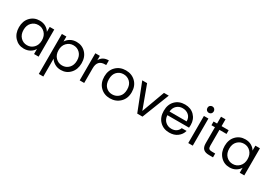

<svg xmlns="http://www.w3.org/2000/svg" viewBox="40 -1934 4753 3360"><g transform="rotate(30 2416.0 -253.5)"><path d="M303 -557Q375 -557 428 -526Q481 -495 507 -448V-548H599V0H507V-102Q480 -54 426.5 -22.5Q373 9 302 9Q191 9 117 -70.5Q43 -150 43 -276Q43 -402 117 -479.5Q191 -557 303 -557ZM507 -275Q507 -367 453 -422.5Q399 -478 321 -478Q243 -478 189.5 -423.5Q136 -369 136 -276Q136 -182 189.5 -126.5Q243 -71 321 -71Q399 -71 453 -126.5Q507 -182 507 -275Z M844 -447Q871 -494 924.5 -525.5Q978 -557 1049 -557Q1161 -557 1235 -479.5Q1309 -402 1309 -276Q1309 -150 1235 -70.5Q1161 9 1049 9Q979 9 925.5 -22.5Q872 -54 844 -101V260H753V-548H844ZM1216 -276Q1216 -369 1162.5 -423.5Q1109 -478 1030 -478Q953 -478 898.5 -422.5Q844 -367 844 -275Q844 -182 898 -126.5Q952 -71 1030 -71Q1109 -71 1162.5 -126.5Q1216 -182 1216 -276Z M1520 -298V0H1429V-548H1520V-459Q1570 -558 1697 -558V-464H1673Q1520 -464 1520 -298Z M2322 -275Q2322 -147 2241.5 -69Q2161 9 2041 9Q1923 9 1845.5 -69Q1768 -147 1768 -275Q1768 -402 1847 -479.5Q1926 -557 2045 -557Q2165 -557 2243.5 -479.5Q2322 -402 2322 -275ZM1861 -275Q1861 -176 1913 -123.5Q1965 -71 2041 -71Q2119 -71 2174 -124Q2229 -177 2229 -275Q2229 -373 2175 -425.5Q2121 -478 2044 -478Q1967 -478 1914 -425.5Q1861 -373 1861 -275Z M2377 -548H2475L2646 -84L2816 -548H2913L2698 0H2592Z M3236 -480Q3167 -480 3118.5 -436Q3070 -392 3063 -314H3409Q3410 -391 3360 -435.5Q3310 -480 3236 -480ZM3492 -169Q3470 -90 3404 -40.5Q3338 9 3240 9Q3121 9 3045 -68.5Q2969 -146 2969 -275Q2969 -404 3044 -480.5Q3119 -557 3240 -557Q3358 -557 3430.5 -483Q3503 -409 3503 -295Q3503 -268 3500 -240H3062Q3067 -159 3117.5 -113.5Q3168 -68 3240 -68Q3299 -68 3338.5 -95.5Q3378 -123 3394 -169Z M3623 0V-548H3714V0ZM3670 -637Q3642 -637 3623.5 -655.5Q3605 -674 3605 -702Q3605 -730 3623.5 -748.5Q3642 -767 3670 -767Q3696 -767 3714.5 -748.5Q3733 -730 3733 -702Q3733 -674 3714.5 -655.5Q3696 -637 3670 -637Z M3889 -150V-473H3818V-548H3889V-686H3980V-548H4123V-473H3980V-150Q3980 -110 3997 -93.5Q4014 -77 4056 -77H4123V0H4041Q3965 0 3927 -35Q3889 -70 3889 -150Z M4459 -557Q4531 -557 4584 -526Q4637 -495 4663 -448V-548H4755V0H4663V-102Q4636 -54 4582.5 -22.5Q4529 9 4458 9Q4347 9 4273 -70.5Q4199 -150 4199 -276Q4199 -402 4273 -479.5Q4347 -557 4459 -557ZM4663 -275Q4663 -367 4609 -422.5Q4555 -478 4477 -478Q4399 -478 4345.5 -423.5Q4292 -369 4292 -276Q4292 -182 4345.5 -126.5Q4399 -71 4477 -71Q4555 -71 4609 -126.5Q4663 -182 4663 -275Z"/></g></svg>

Font: SVN-Poppins
Style: Regular
Weight: 400
Designer: Ninad Kale (Devanagari), Jonny Pinhorn (Latin)
Foundry: Indian Type Foundry
Version: Version 3.002 2017